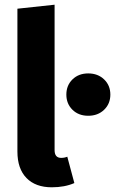

<svg xmlns="http://www.w3.org/2000/svg" viewBox="-20 -779 489 816"><path d="M54 -135V-742L212 -759V-141Q212 -108 240 -108Q254 -108 266 -113L296 -1Q255 17 200 17Q131 17 92.5 -22.5Q54 -62 54 -135ZM449 -377Q449 -338 422.5 -312.5Q396 -287 355 -287Q314 -287 288 -312.5Q262 -338 262 -377Q262 -416 288 -441.5Q314 -467 355 -467Q396 -467 422.5 -441.5Q449 -416 449 -377Z"/></svg>

Font: FiraGOUPP
Style: Bold
Weight: 700
Designer: bBox Type
Foundry: bBox Type GmbH
Version: Version 1.001